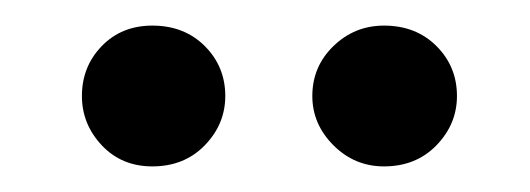

<svg xmlns="http://www.w3.org/2000/svg" viewBox="-20 -686 414 150"><path d="M156 -611Q156 -589 140 -572.5Q124 -556 99 -556Q75 -556 59.5 -572.5Q44 -589 44 -611Q44 -634 59.5 -650Q75 -666 99 -666Q124 -666 140 -650Q156 -634 156 -611ZM337 -611Q337 -589 321 -572.5Q305 -556 280 -556Q257 -556 240.5 -572.5Q224 -589 224 -611Q224 -634 240.5 -650Q257 -666 280 -666Q305 -666 321 -650Q337 -634 337 -611Z"/></svg>

Font: Baloo Tamma 2 Medium
Style: Regular
Weight: 500
Designer: Divya Kowshik, Shuchita Grover and Ek Type
Foundry: Ek Type
Version: Version 1.700